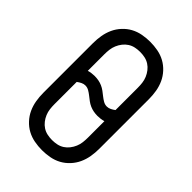

<svg xmlns="http://www.w3.org/2000/svg" viewBox="-221 -838 941 941"><g transform="rotate(45 250.0 -367.5)"><path d="M250 8Q223 8 196.5 3Q170 -2 147 -14.5Q124 -27 105.5 -47Q87 -67 76 -91Q65 -115 60.5 -141.5Q56 -168 56 -195V-540Q56 -567 60.5 -593.5Q65 -620 76 -644Q87 -668 105.5 -688Q124 -708 147 -720.5Q170 -733 196.5 -738Q223 -743 250 -743Q277 -743 303.5 -738Q330 -733 353 -720.5Q376 -708 394.5 -688Q413 -668 424 -644Q435 -620 439.5 -593.5Q444 -567 444 -540V-195Q444 -168 439.5 -141.5Q435 -115 424 -91Q413 -67 394.5 -47Q376 -27 353 -14.5Q330 -2 303.5 3Q277 8 250 8ZM324 -368Q335 -368 346 -373.5Q357 -379 366 -386V-540Q366 -557 364 -573.5Q362 -590 355.5 -605.5Q349 -621 338.5 -634.5Q328 -648 314 -657Q300 -666 283.5 -669.5Q267 -673 250 -673Q233 -673 216.5 -669.5Q200 -666 186 -657Q172 -648 161.5 -634.5Q151 -621 144.5 -605.5Q138 -590 136 -573.5Q134 -557 134 -540V-426Q144 -429 155 -430.5Q166 -432 176 -432Q190 -432 203.5 -429.5Q217 -427 229.5 -421.5Q242 -416 253.5 -407.5Q265 -399 275.5 -390.5Q286 -382 298 -375Q310 -368 324 -368ZM250 -62Q267 -62 283.5 -65.5Q300 -69 314 -78Q328 -87 338.5 -100.5Q349 -114 355.5 -129.5Q362 -145 364 -161.5Q366 -178 366 -195V-309Q356 -306 345 -304.5Q334 -303 324 -303Q310 -303 296.5 -305.5Q283 -308 270.5 -313.5Q258 -319 246.5 -327.5Q235 -336 224.5 -344.5Q214 -353 202 -360Q190 -367 176 -367Q165 -367 154 -361.5Q143 -356 134 -349V-195Q134 -178 136 -161.5Q138 -145 144.5 -129.5Q151 -114 161.5 -100.5Q172 -87 186 -78Q200 -69 216.5 -65.5Q233 -62 250 -62Z"/></g></svg>

Font: Iosevka Term Curly
Style: Regular
Weight: 400
Designer: Belleve Invis
Foundry: Belleve Invis
Version: Version 32.3.0